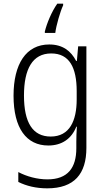

<svg xmlns="http://www.w3.org/2000/svg" viewBox="-20 -785 570 1049"><path d="M225 -613V-605H282C287 -646 309 -722 325 -756V-765H293C262 -721 236 -658 225 -613ZM238 244C386 244 452 165 452 23V-532H407L400 -452H396C368 -506 323 -542 249 -542C122 -542 54 -435 54 -262C54 -85 124 10 244 10C318 10 371 -27 397 -93H400C398 -64 397 -36 397 -10V25C397 131 351 195 239 195C183 195 125 179 80 155V209C124 231 177 244 238 244ZM257 -39C159 -39 111 -115 111 -263C111 -407 157 -493 260 -493C359 -493 399 -416 399 -287V-242C399 -126 361 -39 257 -39Z"/></svg>

Font: Noto Sans Mono Condensed Light
Style: Regular
Weight: 300
Width: 3
Designer: Monotype Design Team
Foundry: Monotype Imaging Inc.
Version: Version 2.014